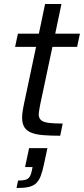

<svg xmlns="http://www.w3.org/2000/svg" viewBox="-20 -678 419 959"><path d="M280.7 0Q231.7 0 195.8 -3Q160 -5.9 136.6 -15.2Q113.2 -24.5 101.8 -42.6Q90.4 -60.8 90.4 -91.2Q90.4 -100.3 91.4 -110Q92.5 -119.8 94.5 -131.2Q96.5 -142.7 99.1 -155.5L160.1 -443.8H55.4L69.5 -510H174.2L205.2 -658H286.9L255.9 -510H379.2L365.1 -443.8H241.9L180.7 -155.5Q179.7 -150.5 178.1 -141.1Q176.5 -131.7 175 -122Q173.4 -112.4 173.4 -107.8Q173.4 -87.7 185.5 -77.6Q197.6 -67.4 223.8 -64.2Q250 -61 293.2 -61ZM62.5 261.1 70.3 223.8Q94.9 223.8 108 219.7Q121.2 215.6 128.2 204.6Q135.3 193.5 139.2 173.3L142.7 156.3H105.3L125.3 62H216.8L199.7 141.9Q192.1 178.1 183.2 201.3Q174.3 224.5 160 237.8Q145.6 251 122.3 256.1Q99 261.1 62.5 261.1Z"/></svg>

Font: Saira Thin
Style: Italic
Weight: 100
Italic angle: -12°
Designer: Hector Gatti with collaboration of the Omnibus-Type team
Foundry: Omnibus-Type
Version: Version 1.101